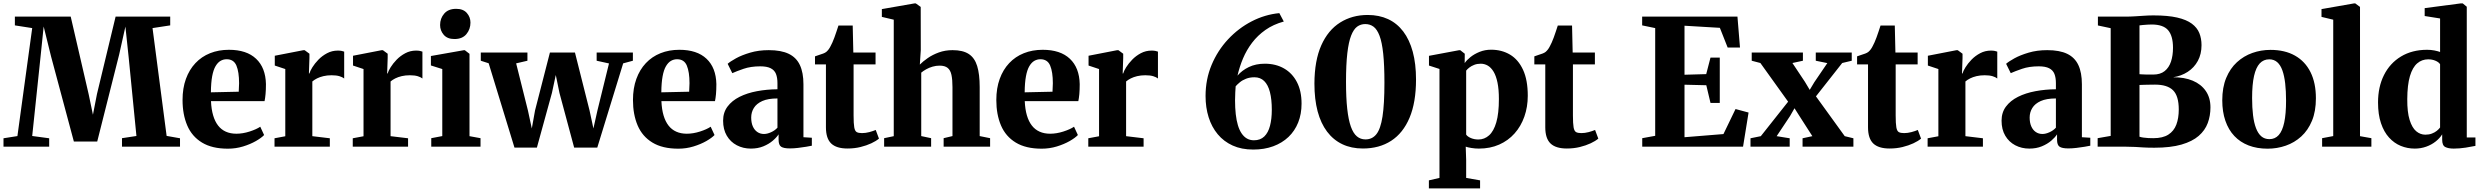

<svg xmlns="http://www.w3.org/2000/svg" viewBox="-24 -838 14182 1097"><path d="M75.5 -60.5 160 -677.5 61 -693V-743H380L482.5 -300L507 -182.5L530 -300.5L636.5 -743H948.5V-693L847.5 -677.5L928 -61.5L1004.5 -48V0H673V-48.5L755.5 -61L711 -512L692.5 -686L657 -527L531.5 -29.5H398L268 -514.5L225.5 -686.5L207.5 -512.5L160 -61L257 -48V0H-4V-48Z M1278 11.5Q1187.5 11.5 1130 -23.5Q1072.5 -58.5 1045.8 -121.2Q1019 -184 1019 -266.5Q1019 -334 1038.2 -387Q1057.5 -440 1092.5 -477.2Q1127.5 -514.5 1176.2 -534Q1225 -553.5 1284 -553.5Q1385 -553.5 1439.2 -502.2Q1493.5 -451 1495.5 -357.5Q1495.5 -324 1493.2 -300Q1491 -276 1487.5 -260H1181.5Q1183.5 -213.5 1193.8 -178.8Q1204 -144 1222 -120.8Q1240 -97.5 1266.2 -85.8Q1292.5 -74 1326.5 -74Q1363 -74 1402 -86.5Q1441 -99 1463 -114L1485 -66.5Q1470 -50.5 1438.2 -32.2Q1406.5 -14 1364.8 -1.2Q1323 11.5 1278 11.5ZM1181 -310.5 1340 -314Q1340.5 -326 1341 -338Q1341.5 -350 1342 -362.5Q1342 -427 1326.8 -463.2Q1311.5 -499.5 1271 -499.5Q1252 -499.5 1236 -490.2Q1220 -481 1207.5 -459.8Q1195 -438.5 1188.2 -402Q1181.5 -365.5 1181 -310.5Z M1544.5 0V-48L1606 -59.5V-443.5L1546 -463.5V-519.5L1708 -551H1717L1744 -531V-507L1741 -418L1744 -418.5Q1747.5 -432 1760.8 -453.5Q1774 -475 1795.2 -497Q1816.5 -519 1844.8 -534Q1873 -549 1906.5 -549Q1919.5 -549 1928.5 -547Q1937.5 -545 1942.5 -543V-389.5Q1933.5 -397 1916 -402.5Q1898.5 -408 1870.5 -408Q1845 -408 1824 -403Q1803 -398 1787.2 -390Q1771.5 -382 1760.5 -372.5V-60L1860.5 -48V0Z M1991.5 0V-48L2053 -59.5V-443.5L1993 -463.5V-519.5L2155 -551H2164L2191 -531V-507L2188 -418L2191 -418.5Q2194.5 -432 2207.8 -453.5Q2221 -475 2242.2 -497Q2263.5 -519 2291.8 -534Q2320 -549 2353.5 -549Q2366.5 -549 2375.5 -547Q2384.5 -545 2389.5 -543V-389.5Q2380.5 -397 2363 -402.5Q2345.5 -408 2317.5 -408Q2292 -408 2271 -403Q2250 -398 2234.2 -390Q2218.5 -382 2207.5 -372.5V-60L2307.5 -48V0Z M2440 0V-48.5L2503 -60.5V-443.5L2438 -464V-518L2625 -551H2632L2658.5 -530.5V-60L2721.5 -48.5V0ZM2572 -615Q2532 -615 2511.2 -639.2Q2490.5 -663.5 2490.5 -695Q2490.5 -733 2514 -760.2Q2537.5 -787.5 2582 -787.5H2583Q2622.5 -787.5 2643.2 -764Q2664 -740.5 2664 -709Q2664 -671 2640.8 -643Q2617.5 -615 2573 -615Z M2723 -491V-538H2989.5V-491L2925 -476L2992.5 -206L3014.5 -104L3033 -207L3118 -538H3261L3344.5 -206.5L3366.5 -104L3389.5 -207L3455.5 -475.5L3385 -491V-538H3592V-491L3536.5 -476L3388.5 5.5H3256.5L3172.5 -307L3151.5 -409.5L3129.5 -307L3043.5 5.5H2915.5L2768 -476.5Z M3851.5 11.5Q3761 11.5 3703.5 -23.5Q3646 -58.5 3619.2 -121.2Q3592.5 -184 3592.5 -266.5Q3592.5 -334 3611.8 -387Q3631 -440 3666 -477.2Q3701 -514.5 3749.8 -534Q3798.5 -553.5 3857.5 -553.5Q3958.5 -553.5 4012.8 -502.2Q4067 -451 4069 -357.5Q4069 -324 4066.8 -300Q4064.5 -276 4061 -260H3755Q3757 -213.5 3767.2 -178.8Q3777.5 -144 3795.5 -120.8Q3813.5 -97.5 3839.8 -85.8Q3866 -74 3900 -74Q3936.5 -74 3975.5 -86.5Q4014.5 -99 4036.5 -114L4058.5 -66.5Q4043.5 -50.5 4011.8 -32.2Q3980 -14 3938.2 -1.2Q3896.5 11.5 3851.5 11.5ZM3754.5 -310.5 3913.5 -314Q3914 -326 3914.5 -338Q3915 -350 3915.5 -362.5Q3915.5 -427 3900.2 -463.2Q3885 -499.5 3844.5 -499.5Q3825.5 -499.5 3809.5 -490.2Q3793.5 -481 3781 -459.8Q3768.5 -438.5 3761.8 -402Q3755 -365.5 3754.5 -310.5Z M4266 11Q4222 11 4185.8 -8Q4149.5 -27 4128.5 -62.8Q4107.5 -98.5 4107.5 -148.5Q4107.5 -195.5 4132.8 -229.2Q4158 -263 4201.5 -284.8Q4245 -306.5 4301 -317Q4357 -327.5 4418 -328V-362.5Q4418 -394.5 4409.5 -415.8Q4401 -437 4379.5 -448Q4358 -459 4320 -459Q4265.5 -459 4224.2 -444.8Q4183 -430.5 4160 -420L4133.5 -473.5Q4148 -486.5 4181 -504.8Q4214 -523 4262 -537.2Q4310 -551.5 4368.5 -551.5Q4439 -551.5 4482.5 -530.5Q4526 -509.5 4546.2 -466.2Q4566.5 -423 4566.5 -356.5V-54L4614.5 -51V-5.5Q4603.5 -3 4582 0.5Q4560.5 4 4535.8 7Q4511 10 4489 10Q4453.5 10 4439 0.2Q4424.5 -9.5 4424.5 -40V-70.5Q4413.5 -53 4391.2 -34Q4369 -15 4337.5 -2Q4306 11 4266 11ZM4341 -72.5Q4359.5 -72.5 4381.5 -82.5Q4403.5 -92.5 4418 -108.5V-275.5Q4364.5 -275.5 4331.5 -260.8Q4298.5 -246 4283.2 -221.2Q4268 -196.5 4268 -166.5Q4268 -137 4277.2 -116Q4286.5 -95 4303 -83.8Q4319.5 -72.5 4341 -72.5Z M4818 10.5Q4755 10.5 4725 -18.2Q4695 -47 4695 -110.5V-470H4632.5V-516Q4644 -520.5 4656.2 -524.2Q4668.5 -528 4679.2 -532Q4690 -536 4697 -541.5Q4704.5 -548 4710.5 -556Q4716.5 -564 4721.5 -574.2Q4726.5 -584.5 4732 -595.5Q4737.5 -607.5 4743.5 -624Q4749.5 -640.5 4755.5 -658.5Q4761.5 -676.5 4766.5 -692H4848L4851.5 -538H4978.5V-470H4853V-178.5Q4853 -132 4856.8 -110.5Q4860.5 -89 4871 -83.2Q4881.5 -77.5 4901 -77.5Q4921.5 -77.5 4943 -83.2Q4964.5 -89 4979.5 -95.5L4998 -46Q4981.5 -32 4954.2 -19.2Q4927 -6.5 4892.5 2Q4858 10.5 4818 10.5Z M5082.5 -60V-725.5L5014.5 -741.5V-786L5200.5 -818.5H5208.5L5236.5 -798.5L5237 -552.5L5231.5 -469Q5249 -487 5276.8 -506.2Q5304.5 -525.5 5340.5 -538.5Q5376.5 -551.5 5418.5 -551.5Q5478 -551.5 5511.5 -529.2Q5545 -507 5559.2 -460.5Q5573.5 -414 5573.5 -340.5V-60.5L5633 -48.5V0H5367.5V-48.5L5418 -60.5V-340.5Q5418 -383 5412.2 -410Q5406.5 -437 5390.5 -450Q5374.5 -463 5344.5 -463Q5324 -463 5304.2 -457.2Q5284.5 -451.5 5268 -442.2Q5251.5 -433 5239.5 -423V-60.5L5296 -48.5V0H5027.5V-48.5Z M5927.5 11.5Q5837 11.5 5779.5 -23.5Q5722 -58.5 5695.2 -121.2Q5668.5 -184 5668.5 -266.5Q5668.5 -334 5687.8 -387Q5707 -440 5742 -477.2Q5777 -514.5 5825.8 -534Q5874.5 -553.5 5933.5 -553.5Q6034.5 -553.5 6088.8 -502.2Q6143 -451 6145 -357.5Q6145 -324 6142.8 -300Q6140.5 -276 6137 -260H5831Q5833 -213.5 5843.2 -178.8Q5853.5 -144 5871.5 -120.8Q5889.5 -97.5 5915.8 -85.8Q5942 -74 5976 -74Q6012.5 -74 6051.5 -86.5Q6090.5 -99 6112.5 -114L6134.5 -66.5Q6119.5 -50.5 6087.8 -32.2Q6056 -14 6014.2 -1.2Q5972.5 11.5 5927.5 11.5ZM5830.5 -310.5 5989.5 -314Q5990 -326 5990.5 -338Q5991 -350 5991.5 -362.5Q5991.5 -427 5976.2 -463.2Q5961 -499.5 5920.5 -499.5Q5901.5 -499.5 5885.5 -490.2Q5869.5 -481 5857 -459.8Q5844.5 -438.5 5837.8 -402Q5831 -365.5 5830.5 -310.5Z M6194 0V-48L6255.5 -59.5V-443.5L6195.5 -463.5V-519.5L6357.5 -551H6366.5L6393.5 -531V-507L6390.5 -418L6393.5 -418.5Q6397 -432 6410.2 -453.5Q6423.5 -475 6444.8 -497Q6466 -519 6494.2 -534Q6522.5 -549 6556 -549Q6569 -549 6578 -547Q6587 -545 6592 -543V-389.5Q6583 -397 6565.5 -402.5Q6548 -408 6520 -408Q6494.5 -408 6473.5 -403Q6452.5 -398 6436.8 -390Q6421 -382 6410 -372.5V-60L6510 -48V0Z M7136.5 16.5Q7069.5 16.5 7018.8 -6.5Q6968 -29.5 6933.5 -71Q6899 -112.5 6881.5 -168.2Q6864 -224 6864 -289.5Q6864 -384.5 6898.5 -467Q6933 -549.5 6992.5 -613.2Q7052 -677 7127.5 -716Q7203 -755 7285.5 -763L7311 -715Q7251 -698.5 7206.2 -667Q7161.5 -635.5 7130 -594Q7098.5 -552.5 7078.2 -504.5Q7058 -456.5 7046.5 -406Q7072 -436 7111.5 -455Q7151 -474 7203 -474Q7265 -474 7312.2 -447Q7359.5 -420 7386 -369Q7412.5 -318 7412.5 -246Q7412.5 -186.5 7393.2 -138.2Q7374 -90 7337.8 -55.5Q7301.5 -21 7250.5 -2.2Q7199.5 16.5 7136.5 16.5ZM7143.5 -396.5Q7116.5 -396.5 7095.5 -388.2Q7074.5 -380 7059.8 -367.8Q7045 -355.5 7036 -345Q7035 -330 7033.8 -310.5Q7032.5 -291 7032.5 -264.5Q7032.5 -221.5 7036.5 -185.8Q7040.5 -150 7048.8 -122.5Q7057 -95 7070 -75.8Q7083 -56.5 7100.5 -46.5Q7118 -36.5 7140.5 -36.5Q7177 -36.5 7199.5 -58.2Q7222 -80 7232.2 -119.2Q7242.5 -158.5 7242.5 -210.5Q7242.5 -270 7231.8 -311.8Q7221 -353.5 7199 -375Q7177 -396.5 7143.5 -396.5Z M7763 10.5Q7697 10.5 7645.5 -14Q7594 -38.5 7558.2 -86Q7522.5 -133.5 7504.2 -202.2Q7486 -271 7486 -360.5Q7486.5 -492 7525.2 -579Q7564 -666 7632.8 -709.2Q7701.5 -752.5 7790.5 -752.5Q7855.5 -752.5 7906.8 -728.8Q7958 -705 7993.5 -658.2Q8029 -611.5 8047.8 -542.5Q8066.5 -473.5 8066.5 -383.5Q8066.5 -253 8029.5 -165.2Q7992.5 -77.5 7924.5 -33.5Q7856.5 10.5 7763 10.5ZM7777.5 -41.5Q7816.5 -41.5 7840.2 -71.5Q7864 -101.5 7875 -172.2Q7886 -243 7886 -365Q7886 -466 7879 -531.5Q7872 -597 7858 -633.8Q7844 -670.5 7823.8 -685.5Q7803.5 -700.5 7776.5 -700.5Q7750.5 -700.5 7730.2 -685.8Q7710 -671 7695.8 -634.8Q7681.5 -598.5 7674 -534Q7666.5 -469.5 7666.5 -371Q7666.5 -279 7673.5 -216Q7680.5 -153 7694.2 -114.5Q7708 -76 7728.8 -58.8Q7749.5 -41.5 7777.5 -41.5Z M8140 238.5V192.5L8200.5 178.5V-444L8140.5 -463.5V-519L8311.5 -551H8319.5L8345 -531L8344.5 -477.5Q8355.5 -494 8377.5 -511.8Q8399.5 -529.5 8430 -541.8Q8460.5 -554 8495.5 -554Q8556.5 -554 8603.8 -525.8Q8651 -497.5 8678 -439.2Q8705 -381 8705 -291Q8705 -227 8685.5 -171.8Q8666 -116.5 8629.5 -75.5Q8593 -34.5 8541.5 -11.8Q8490 11 8425.5 11Q8404 11 8382.8 7.5Q8361.5 4 8350.5 0L8353 76V178.5L8432.5 192.5V238.5ZM8423 -41Q8457.5 -41 8484 -64.8Q8510.5 -88.5 8525.2 -139.2Q8540 -190 8540 -272Q8540 -327.5 8532 -366Q8524 -404.5 8509.8 -428.2Q8495.5 -452 8476.8 -463Q8458 -474 8436 -474Q8415.5 -474 8399 -467.5Q8382.5 -461 8371 -452Q8359.5 -443 8353 -434.5V-69Q8360.5 -57.5 8380 -49.2Q8399.5 -41 8423 -41Z M8928 10.5Q8865 10.5 8835 -18.2Q8805 -47 8805 -110.5V-470H8742.5V-516Q8754 -520.5 8766.2 -524.2Q8778.5 -528 8789.2 -532Q8800 -536 8807 -541.5Q8814.5 -548 8820.5 -556Q8826.5 -564 8831.5 -574.2Q8836.5 -584.5 8842 -595.5Q8847.5 -607.5 8853.5 -624Q8859.5 -640.5 8865.5 -658.5Q8871.5 -676.5 8876.5 -692H8958L8961.5 -538H9088.5V-470H8963V-178.5Q8963 -132 8966.8 -110.5Q8970.5 -89 8981 -83.2Q8991.5 -77.5 9011 -77.5Q9031.5 -77.5 9053 -83.2Q9074.5 -89 9089.5 -95.5L9108 -46Q9091.5 -32 9064.2 -19.2Q9037 -6.5 9002.5 2Q8968 10.5 8928 10.5Z M9433 -62V-677.5L9358.5 -693V-743H9903L9917.5 -566.5H9847L9802.5 -679L9600.5 -691V-411L9724.5 -414.5L9749 -509H9802V-250H9749L9725 -351L9600.5 -354V-54L9823 -72L9892 -215L9966.5 -195L9935 0H9359V-48.5Z M10036.5 -60 10192.5 -257 10034 -478 9984.5 -491V-538H10277V-491L10217 -478L10288.5 -370.5L10316 -324.5L10342 -368L10416.5 -477.5L10350.5 -491V-538H10556V-491L10501.5 -478L10351.5 -287.5L10516 -60L10565.5 -48V0H10275V-48L10331 -60L10259.5 -171.5L10229 -219.5L10203.5 -175L10127 -60L10201.5 -48V0H9977.5V-48Z M10772 10.5Q10709 10.5 10679 -18.2Q10649 -47 10649 -110.5V-470H10586.5V-516Q10598 -520.5 10610.2 -524.2Q10622.5 -528 10633.2 -532Q10644 -536 10651 -541.5Q10658.5 -548 10664.5 -556Q10670.5 -564 10675.5 -574.2Q10680.5 -584.5 10686 -595.5Q10691.5 -607.5 10697.5 -624Q10703.5 -640.5 10709.5 -658.5Q10715.5 -676.5 10720.5 -692H10802L10805.5 -538H10932.5V-470H10807V-178.5Q10807 -132 10810.8 -110.5Q10814.5 -89 10825 -83.2Q10835.5 -77.5 10855 -77.5Q10875.5 -77.5 10897 -83.2Q10918.5 -89 10933.5 -95.5L10952 -46Q10935.5 -32 10908.2 -19.2Q10881 -6.5 10846.5 2Q10812 10.5 10772 10.5Z M10989.5 0V-48L11051 -59.5V-443.5L10991 -463.5V-519.5L11153 -551H11162L11189 -531V-507L11186 -418L11189 -418.5Q11192.5 -432 11205.8 -453.5Q11219 -475 11240.2 -497Q11261.5 -519 11289.8 -534Q11318 -549 11351.5 -549Q11364.5 -549 11373.5 -547Q11382.5 -545 11387.5 -543V-389.5Q11378.5 -397 11361 -402.5Q11343.5 -408 11315.5 -408Q11290 -408 11269 -403Q11248 -398 11232.2 -390Q11216.5 -382 11205.5 -372.5V-60L11305.5 -48V0Z M11570.5 11Q11526.5 11 11490.2 -8Q11454 -27 11433 -62.8Q11412 -98.5 11412 -148.5Q11412 -195.5 11437.2 -229.2Q11462.5 -263 11506 -284.8Q11549.5 -306.5 11605.5 -317Q11661.5 -327.5 11722.5 -328V-362.5Q11722.5 -394.5 11714 -415.8Q11705.5 -437 11684 -448Q11662.5 -459 11624.5 -459Q11570 -459 11528.8 -444.8Q11487.5 -430.5 11464.5 -420L11438 -473.5Q11452.5 -486.5 11485.5 -504.8Q11518.5 -523 11566.5 -537.2Q11614.5 -551.5 11673 -551.5Q11743.5 -551.5 11787 -530.5Q11830.5 -509.5 11850.8 -466.2Q11871 -423 11871 -356.5V-54L11919 -51V-5.5Q11908 -3 11886.5 0.5Q11865 4 11840.2 7Q11815.5 10 11793.5 10Q11758 10 11743.5 0.2Q11729 -9.5 11729 -40V-70.5Q11718 -53 11695.8 -34Q11673.5 -15 11642 -2Q11610.5 11 11570.5 11ZM11645.5 -72.5Q11664 -72.5 11686 -82.5Q11708 -92.5 11722.5 -108.5V-275.5Q11669 -275.5 11636 -260.8Q11603 -246 11587.8 -221.2Q11572.5 -196.5 11572.5 -166.5Q11572.5 -137 11581.8 -116Q11591 -95 11607.5 -83.8Q11624 -72.5 11645.5 -72.5Z M12035.5 -61.5V-677L11962.5 -692.5V-743H12116.5Q12148 -743 12175 -744.8Q12202 -746.5 12227.8 -748.2Q12253.5 -750 12280.5 -750Q12362 -750 12415.2 -737.8Q12468.5 -725.5 12499 -702.8Q12529.5 -680 12542 -649Q12554.5 -618 12554.5 -580Q12554.5 -529 12533.5 -490.2Q12512.5 -451.5 12475.5 -427.5Q12438.5 -403.5 12392 -396.5Q12456.5 -397 12504.2 -377Q12552 -357 12578.8 -318.2Q12605.5 -279.5 12605.5 -224.5Q12605.5 -176.5 12590 -134.8Q12574.5 -93 12538.2 -61.5Q12502 -30 12440 -12Q12378 6 12285 6Q12249 6 12224 4.5Q12199 3 12174.8 1.5Q12150.5 0 12118 0H11961V-48.5ZM12200 -414Q12207.5 -413.5 12217.2 -413Q12227 -412.5 12237.8 -412.2Q12248.5 -412 12259.2 -412Q12270 -412 12278.5 -412Q12319 -412 12343.8 -431.8Q12368.5 -451.5 12380 -486Q12391.5 -520.5 12391.5 -565Q12391.5 -632.5 12363.8 -665.2Q12336 -698 12269.5 -698Q12260 -698 12246.2 -697.2Q12232.5 -696.5 12219.8 -695.2Q12207 -694 12200 -693ZM12200 -57Q12208 -54 12221.5 -52Q12235 -50 12250.2 -49.2Q12265.5 -48.5 12279 -48.5Q12333 -48.5 12364.8 -68.8Q12396.5 -89 12410.5 -125.8Q12424.5 -162.5 12424.5 -212.5Q12424.5 -289.5 12392 -322Q12359.5 -354.5 12289 -354.5Q12278 -354.5 12265.5 -354.2Q12253 -354 12240.5 -353.8Q12228 -353.5 12217.8 -353.2Q12207.5 -353 12200 -352.5Z M12673 -265Q12673 -338.5 12695.5 -392.8Q12718 -447 12756.8 -482.5Q12795.5 -518 12845 -535.5Q12894.5 -553 12948.5 -553Q13030.5 -553 13088.5 -520.2Q13146.5 -487.5 13177.2 -425.8Q13208 -364 13208 -276.5Q13208 -202 13185.5 -147.8Q13163 -93.5 13124.2 -58.2Q13085.5 -23 13036 -5.8Q12986.5 11.5 12932 11.5Q12871.5 11.5 12823.5 -7Q12775.5 -25.5 12742 -61Q12708.5 -96.5 12690.8 -148Q12673 -199.5 12673 -265ZM12942.5 -43Q12974.5 -43 12995.5 -66.2Q13016.5 -89.5 13027 -138.2Q13037.5 -187 13037.5 -263Q13037.5 -318 13032.5 -361.5Q13027.5 -405 13016.5 -435.8Q13005.5 -466.5 12987 -482.8Q12968.5 -499 12941.5 -499Q12909 -499 12887.2 -475.8Q12865.5 -452.5 12854.5 -403.8Q12843.5 -355 12843.5 -278Q12843.5 -223.5 12848.8 -180Q12854 -136.5 12865.8 -105.8Q12877.5 -75 12896.2 -59Q12915 -43 12942.5 -43Z M13307 -60.5V-725.5L13240 -741.5V-786L13425.5 -818.5H13433L13460 -798.5V-60L13525 -48.5V0H13243.5V-48.5Z M13773 11Q13730.5 11 13692.8 -4.5Q13655 -20 13625.8 -52.2Q13596.5 -84.5 13579.8 -134.2Q13563 -184 13563 -252.5Q13563 -341.5 13597 -409.2Q13631 -477 13694.2 -515.2Q13757.5 -553.5 13843.5 -553.5Q13865 -553.5 13884.5 -549.8Q13904 -546 13917.5 -541V-732.5L13829.5 -746.5V-791.5L14034.5 -818.5H14047L14070 -799.5V-52.5H14119.5V-4.5Q14099 0 14063.8 5.5Q14028.5 11 13995.5 11Q13965 11 13947.2 2Q13929.5 -7 13929.5 -39.5V-70.5Q13916 -48.5 13892.5 -29.8Q13869 -11 13838.2 0Q13807.5 11 13773 11ZM13833.5 -68.5Q13854 -68.5 13870.5 -74.8Q13887 -81 13898.8 -90.5Q13910.5 -100 13917.5 -109.5V-471Q13910 -483 13891.2 -491Q13872.5 -499 13849.5 -499Q13813.5 -499 13786.8 -476Q13760 -453 13745.2 -403Q13730.5 -353 13730 -271.5Q13729.5 -197.5 13743.5 -152.8Q13757.5 -108 13781 -88.2Q13804.5 -68.5 13833.5 -68.5Z"/></svg>

Font: Merriweather 60pt ExtraBold
Style: Regular
Weight: 800
Version: Version 2.100